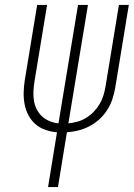

<svg xmlns="http://www.w3.org/2000/svg" viewBox="-20 -755 540 775"><path d="M174 0 210 -221Q186 -223 163 -231Q140 -239 123 -254Q106 -269 95 -289.5Q84 -310 79.5 -333.5Q75 -357 75.5 -381.5Q76 -406 80 -431L130 -735H170L119 -425Q116 -406 115 -386.5Q114 -367 117 -348.5Q120 -330 128.5 -313.5Q137 -297 150 -285Q163 -273 180.5 -266Q198 -259 216 -257L295 -735H335L256 -257Q275 -259 293 -264Q311 -269 328 -279.5Q345 -290 358.5 -304Q372 -318 382 -335Q392 -352 397.5 -370Q403 -388 406 -406L460 -735H500L445 -400Q441 -377 433.5 -354.5Q426 -332 413 -311.5Q400 -291 381.5 -274Q363 -257 341 -245.5Q319 -234 296.5 -228.5Q274 -223 250 -221L214 0Z"/></svg>

Font: Iosevka Extralight Oblique
Style: Regular
Weight: 200
Italic angle: -9°
Monospace: yes
Designer: Belleve Invis
Foundry: Belleve Invis
Version: Version 32.5.0; ttfautohint (v1.8.4)